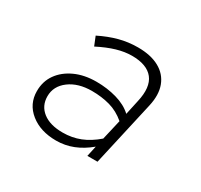

<svg xmlns="http://www.w3.org/2000/svg" viewBox="-112 -633 824 787"><g transform="rotate(30 300.0 -239.5)"><path d="M233 10Q159 10 111.5 -28Q64 -66 64 -127Q64 -173 88.5 -207.5Q113 -242 156.5 -262Q200 -282 257 -282Q308 -282 353.5 -269Q399 -256 428 -229L443 -298Q460 -372 430.5 -409.5Q401 -447 330 -447Q296 -447 258.5 -436Q221 -425 176 -402L159 -444Q203 -466 245.5 -477.5Q288 -489 334 -489Q395 -489 435 -467Q475 -445 490.5 -404Q506 -363 493 -306L424 0H376L387 -50Q351 -20 313 -5Q275 10 233 10ZM112 -130Q112 -85 146 -58.5Q180 -32 240 -32Q284 -32 322 -47Q360 -62 397 -94L419 -189Q385 -218 345.5 -229Q306 -240 260 -240Q195 -240 153.5 -209Q112 -178 112 -130Z"/></g></svg>

Font: Red Hat Mono
Style: Italic
Weight: 300
Italic angle: -12°
Monospace: yes
Designer: Pentagram, MCKL
Foundry: Pentagram, MCKL
Version: Version 1.023